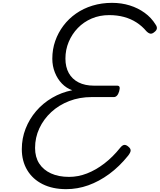

<svg xmlns="http://www.w3.org/2000/svg" viewBox="-20 -1308 1121 1347"><path d="M444 19Q349 19 279 -16Q209 -51 171 -114.5Q133 -178 133 -262Q133 -337 159.5 -405Q186 -473 233.5 -528.5Q281 -584 346 -622Q411 -660 487 -675Q446 -689 414.5 -721.5Q383 -754 365 -799.5Q347 -845 347 -896Q347 -962 367.5 -1020.5Q388 -1079 425 -1128Q462 -1177 513.5 -1213Q565 -1249 629 -1268.5Q693 -1288 766 -1288Q832 -1288 890 -1270Q948 -1252 995 -1218Q1042 -1184 1072 -1135Q1082 -1121 1080.5 -1108Q1079 -1095 1063 -1083Q1048 -1070 1035 -1072Q1022 -1074 1007 -1089Q977 -1125 937.5 -1150.5Q898 -1176 850 -1189Q802 -1202 746 -1202Q679 -1202 623 -1178Q567 -1154 526 -1111.5Q485 -1069 462 -1014Q439 -959 439 -897Q439 -838 462.5 -795.5Q486 -753 531 -730Q576 -707 640 -707H802Q815 -707 818.5 -698Q822 -689 816 -667Q810 -647 800.5 -637Q791 -627 779 -627H623Q538 -627 465.5 -599Q393 -571 339.5 -521.5Q286 -472 256 -407.5Q226 -343 226 -270Q226 -206 255 -161Q284 -116 337.5 -91.5Q391 -67 465 -67Q528 -67 590 -91Q652 -115 711.5 -160.5Q771 -206 823 -271Q839 -291 853 -291.5Q867 -292 883 -277Q897 -265 896.5 -251.5Q896 -238 879 -216Q817 -139 746 -87Q675 -35 599.5 -8Q524 19 444 19Z"/></svg>

Font: Playwrite NL
Style: Regular
Weight: 400
Designer: Veronika Burian, José Scaglione
Foundry: TypeTogether
Version: Version 1.002